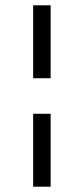

<svg xmlns="http://www.w3.org/2000/svg" viewBox="-20 -686 315 724"><path d="M171 18V-257H105V18ZM171 -391V-666H105V-391Z"/></svg>

Font: XITS
Style: Italic
Weight: 400
Italic angle: -16.33°
Designer: MicroPress Inc., with final additions and corrections provided by Coen Hoffman, Elsevier (retired)
Version: Version 1.302